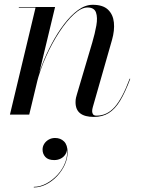

<svg xmlns="http://www.w3.org/2000/svg" viewBox="-20 -490 614 821"><path d="M381.5 10Q342.5 10 322.8 -5.5Q303 -21 303 -53Q303 -64 305 -72.2Q307 -80.5 309 -87L374.5 -308Q386 -347 392 -381Q398 -415 390.5 -436.5Q383 -458 354 -458Q328 -458 296.5 -429.2Q265 -400.5 233.8 -353Q202.5 -305.5 176.8 -248Q151 -190.5 136.5 -133H135Q143.5 -170 160.8 -215Q178 -260 201.8 -304.5Q225.5 -349 254 -386.5Q282.5 -424 313.5 -446.8Q344.5 -469.5 376.5 -469.5Q420 -469.5 441.8 -448.8Q463.5 -428 467 -394Q470.5 -360 459 -319.5L377 -32.5Q375.5 -28 374.8 -23.2Q374 -18.5 374 -14.5Q374 -6.5 378 -1Q382 4.5 393 4.5Q437.5 4.5 470.2 -32.2Q503 -69 534.5 -153.5L537 -153Q515.5 -95.5 493.8 -59.5Q472 -23.5 445.2 -6.8Q418.5 10 381.5 10ZM22.5 0 132 -457.5H60.5V-460H215.5L105 0ZM124.5 311.5V309Q151.5 309 178.5 294.5Q205.5 280 227 256.2Q248.5 232.5 259.5 203Q270.5 173.5 265.5 144H267Q267 158.5 259.8 170Q252.5 181.5 240 188Q227.5 194.5 212 194.5Q186 194.5 174 181.2Q162 168 162 149.5Q162 136.5 169 125.2Q176 114 188.2 107Q200.5 100 215.5 100Q239 100 254 115Q269 130 269 161.5Q269 188.5 256.8 215Q244.5 241.5 223.8 263.5Q203 285.5 177.2 298.5Q151.5 311.5 124.5 311.5Z"/></svg>

Font: Bodoni Moda 72pt
Style: Italic
Weight: 400
Italic angle: -13°
Designer: Owen Earl
Foundry: indestructible type
Version: Version 2.005